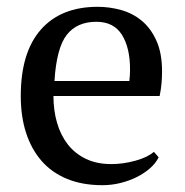

<svg xmlns="http://www.w3.org/2000/svg" viewBox="-20 -532 543 564"><path d="M263 -468Q206 -468 176 -429.5Q146 -391 140 -294H360Q361 -303 361.5 -311.5Q362 -320 362 -328Q362 -392 338 -430Q314 -468 263 -468ZM446 -70Q438 -53 421 -38Q404 -23 382 -12Q360 -1 334 5.5Q308 12 281 12Q222 12 177 -6.5Q132 -25 102 -59.5Q72 -94 56.5 -142Q41 -190 41 -250Q41 -378 100 -445Q159 -512 267 -512Q302 -512 336 -502.5Q370 -493 396.5 -471Q423 -449 439.5 -412.5Q456 -376 456 -322Q456 -305 454.5 -287.5Q453 -270 449 -250H137Q137 -208 147.5 -171.5Q158 -135 179 -108Q200 -81 232 -65.5Q264 -50 307 -50Q342 -50 378 -60Q414 -70 432 -86Z"/></svg>

Font: PTSerif
Style: Regular
Weight: 400
Designer: A.Korolkova, O.Umpeleva, V.Yefimov
Foundry: ParaType Ltd
Version: Version 1.000W OFL; ttfautohint (v1.2) -l 8 -r 50 -G 200 -x 